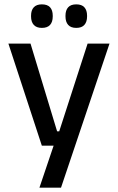

<svg xmlns="http://www.w3.org/2000/svg" viewBox="-20 -689 541 881"><path d="M296.5 -86.5 244.5 -64 382 -489H482.5L260 172H161L238.5 -57.5L282.5 -20.5H172L18.5 -489H120L242 -86.5ZM172 -561Q147.5 -561 135 -574.8Q122.5 -588.5 122.5 -613.5V-617Q122.5 -642 135 -655.5Q147.5 -669 172 -669Q197.5 -669 209.8 -655.5Q222 -642 222 -617V-613.5Q222 -588.5 209.8 -574.8Q197.5 -561 172 -561ZM330 -561Q305 -561 292.8 -574.8Q280.5 -588.5 280.5 -613.5V-617Q280.5 -642 292.8 -655.5Q305 -669 330 -669Q355 -669 367.2 -655.5Q379.5 -642 379.5 -617V-613.5Q379.5 -588.5 367.2 -574.8Q355 -561 330 -561Z"/></svg>

Font: Anek Gurmukhi Medium Medium
Style: Regular
Weight: 500
Version: Version 1.003